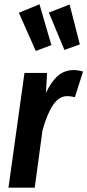

<svg xmlns="http://www.w3.org/2000/svg" viewBox="-20 -865 403 885"><path d="M162.1 -845.2 216.8 -657.2 145 -629.9 66.9 -806.2ZM300.8 -844.2 348.1 -660.2 276.9 -634.8 205.1 -807.1ZM319.8 -542Q339.8 -542 362.8 -535.2L325.2 -417Q306.6 -421.9 290 -421.9Q252 -421.9 224.6 -381.3Q197.3 -340.8 175.8 -264.2L140.1 0H19L92.8 -528.8H196.8L191.9 -437Q216.3 -488.8 246.8 -515.4Q277.3 -542 319.8 -542Z"/></svg>

Font: Fira Sans Compressed Medium
Style: Italic
Weight: 500
Width: 3
Italic angle: -8°
Designer: Carrois Corporate & Edenspiekermann AG
Foundry: Carrois Corporate GbR & Edenspiekermann AG
Version: Version 4.203;PS 004.203;hotconv 1.0.88;makeotf.lib2.5.64775